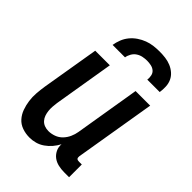

<svg xmlns="http://www.w3.org/2000/svg" viewBox="-220 -836 939 939"><g transform="rotate(45 250.0 -366.0)"><path d="M163 8Q136 8 112 -0.5Q88 -9 72 -27Q56 -45 47.5 -68.5Q39 -92 35.5 -117.5Q32 -143 34 -169Q36 -195 40 -221L90 -520H191L139 -207Q137 -193 136 -178.5Q135 -164 136.5 -150Q138 -136 142.5 -123Q147 -110 156 -100Q165 -90 178 -85Q191 -80 206 -80Q225 -80 244.5 -87Q264 -94 278.5 -109Q293 -124 301.5 -143Q310 -162 313 -181L369 -520H470L400 -100Q400 -96 400 -92Q400 -88 402.5 -85Q405 -82 409 -81Q413 -80 418 -80H437V8H403Q382 8 362.5 3.5Q343 -1 328 -12Q313 -23 304 -41Q295 -59 297 -80Q287 -61 273 -44.5Q259 -28 241 -15.5Q223 -3 203 2.5Q183 8 163 8ZM130 -600Q133 -620 141 -640.5Q149 -661 163 -678Q177 -695 195.5 -707.5Q214 -720 234 -727.5Q254 -735 275 -737.5Q296 -740 316 -740Q336 -740 356 -737.5Q376 -735 394 -727.5Q412 -720 426.5 -707.5Q441 -695 449 -678Q457 -661 458 -640.5Q459 -620 456 -600H370Q372 -614 369 -628Q366 -642 356 -650.5Q346 -659 332 -662Q318 -665 304 -665Q290 -665 275 -662Q260 -659 247 -650.5Q234 -642 226 -628Q218 -614 216 -600Z"/></g></svg>

Font: Iosevka Term Curly Semibold
Style: Italic
Weight: 600
Italic angle: -9°
Designer: Belleve Invis
Foundry: Belleve Invis
Version: Version 32.3.0